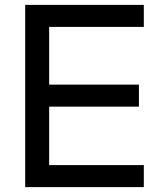

<svg xmlns="http://www.w3.org/2000/svg" viewBox="-20 -765 646 785"><path d="M83 -745H568V-655H181V-419H548V-329H181V-90H568V0H83Z"/></svg>

Font: Evergrow Sans 
Style: Medium
Weight: 500
Foundry: 10Web
Version: Version 1.000